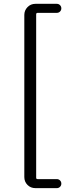

<svg xmlns="http://www.w3.org/2000/svg" viewBox="-20 -808 370 998"><path d="M164.1 169.9Q139.6 169.9 123 153.3Q106.4 136.7 106.4 112.3V-730.5Q106.4 -753.9 123 -771Q139.6 -788.1 164.1 -788.1H275.4Q285.2 -788.1 292 -781.2Q298.8 -774.4 298.8 -764.6Q298.8 -754.9 292 -748Q285.2 -741.2 275.4 -741.2H175.8Q168 -741.2 168 -733.4V116.2Q168 123 175.8 123H275.4Q285.2 123 292 129.9Q298.8 136.7 298.8 146.5Q298.8 156.2 292 163.1Q285.2 169.9 275.4 169.9Z"/></svg>

Font: Gen Jyuu Gothic P Normal
Style: Regular
Weight: 300
Designer: [Source Han Sans]
Ryoko NISHIZUKA  (kana & ideographs); Paul D. Hunt (Latin, Greek & Cyrillic); Wenlong ZHANG  (bopomofo
Version: Version 1.002.20150607